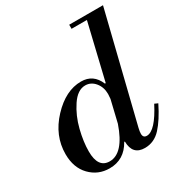

<svg xmlns="http://www.w3.org/2000/svg" viewBox="-179 -880 957 1018"><g transform="rotate(-30 299.5 -370.5)"><path d="M392 -729V-754H599L437 -97Q432 -76 432 -63Q432 -38 455 -38Q507 -38 573 -166L593 -157Q553 -76 512 -31.5Q471 13 414 13Q339 13 338 -70H334Q288 13 198 13Q128 13 80 -36.5Q32 -86 32 -169Q32 -282 116.5 -372Q201 -462 295 -462Q370 -462 400 -389H405L486 -729ZM353 -170 385 -304Q387 -324 387 -333Q387 -375 363 -404Q339 -433 304 -433Q257 -433 219 -376Q181 -319 163.5 -248.5Q146 -178 146 -120Q146 -19 217 -19Q301 -19 353 -170Z"/></g></svg>

Font: Libre Bodoni
Style: Italic
Weight: 400
Italic angle: -13°
Designer: Pablo Impallari, Rodrigo Fuenzalida
Foundry: Pablo Impallari, Rodrigo Fuenzalida
Version: Version 1.001